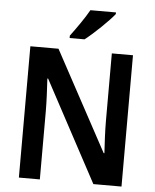

<svg xmlns="http://www.w3.org/2000/svg" viewBox="-61 -988 842 1040"><g transform="rotate(5 360.0 -468.5)"><path d="M527 -928V-937H388C363 -892 321 -833 289 -790V-777H370C418 -814 497 -890 527 -928ZM639 0V-714H524V-345C524 -293 528 -219 531 -172H527L234 -714H81V0H195V-370C195 -427 191 -495 188 -548H192L486 0Z"/></g></svg>

Font: Noto Sans Thai Looped SemiCondensed SemiBold
Style: Regular
Weight: 600
Width: 4
Designer: Sasikarn Vongin, Ben Mitchell
Foundry: The Fontpad Ltd
Version: Version 1.001